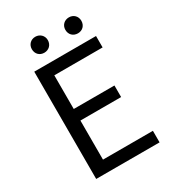

<svg xmlns="http://www.w3.org/2000/svg" viewBox="-215 -1023 1019 1136"><g transform="rotate(-30 294.5 -454.5)"><path d="M101 0H534V-79H193V-346H471V-425H193V-655H523V-733H101ZM209 -800C240 -800 264 -822 264 -855C264 -886 240 -909 209 -909C178 -909 155 -886 155 -855C155 -822 178 -800 209 -800ZM439 -800C470 -800 493 -822 493 -855C493 -886 470 -909 439 -909C407 -909 384 -886 384 -855C384 -822 407 -800 439 -800Z"/></g></svg>

Font: GenYoGothic2 TW R
Style: Regular
Weight: 400
Version: Version 2.100;PS 2.1;hotconv 16.6.51;makeotf.lib2.5.65220 DE